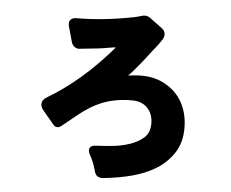

<svg xmlns="http://www.w3.org/2000/svg" viewBox="-54 -842 1109 920"><g transform="rotate(5 500.0 -381.5)"><path d="M468 15Q441 15 433 -12Q421 -57 403 -89Q395 -102 395 -112Q395 -135 426.5 -136.5Q458 -138 502.5 -142Q547 -146 587.5 -159.5Q628 -173 655 -197Q682 -221 682 -265.5Q682 -310 655.5 -339Q629 -368 580 -368Q502 -368 441.5 -344.5Q381 -321 321 -271L253 -216Q245 -209 234 -209Q223 -209 215 -219L159 -286Q149 -300 149 -313Q149 -332 171 -346Q332 -441 475 -607Q478 -611 480 -614Q477 -614 469.5 -613Q462 -612 453 -610.5Q444 -609 424 -605.5Q404 -602 351 -597Q306 -592 304 -592Q293 -592 283 -599.5Q273 -607 269 -620L248 -695Q246 -702 246 -710Q246 -718 251 -725Q260 -736 278 -737H279Q409 -737 555 -766Q575 -770 586.5 -774Q598 -778 608 -778Q618 -778 630 -771L692 -725Q708 -713 708 -695Q708 -683 700.5 -671.5Q693 -660 684 -647L654 -609Q598 -534 551 -484Q551 -484 555 -485Q559 -486 567 -487Q596 -490 614 -490Q675 -490 722 -466Q781 -436 811.5 -382Q842 -328 842 -256.5Q842 -185 807 -134Q772 -83 718 -52Q631 -1 474 15Q471 15 468 15Z"/></g></svg>

Font: Tsunagi Gothic Black
Style: Regular
Weight: 900
Designer: Yoshimichi Ohira
Foundry: Positype
Version: Version 1.001